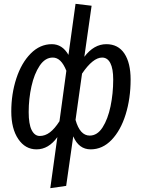

<svg xmlns="http://www.w3.org/2000/svg" viewBox="-20 -769 741 1004"><path d="M280 -52Q234 12 171 12Q112 12 75.5 -42Q39 -96 39 -186Q39 -278 65.5 -359Q92 -440 140.5 -489Q189 -538 251 -538Q306 -538 338 -482L375 -749L459 -739L421 -472Q471 -538 536 -538Q598 -538 630.5 -489Q663 -440 663 -353Q663 -254 637 -170.5Q611 -87 563.5 -37.5Q516 12 454 12Q392 12 363 -56L326 203L243 215ZM291 -135 327 -399Q313 -434 295.5 -451Q278 -468 256 -468Q216 -468 187.5 -425.5Q159 -383 144.5 -317.5Q130 -252 130 -183Q130 -120 145.5 -89Q161 -58 188 -58Q216 -58 241 -77Q266 -96 291 -135ZM572 -353Q572 -410 557 -439Q542 -468 514 -468Q466 -468 409 -384L375 -142Q398 -60 449 -60Q489 -60 516.5 -103Q544 -146 558 -213Q572 -280 572 -353Z"/></svg>

Font: Fira Sans Extra Condensed
Style: Italic
Weight: 400
Width: 3
Italic angle: -8°
Designer: Carrois Corporate & Edenspiekermann AG
Foundry: Carrois Corporate GbR & Edenspiekermann AG
Version: Version 4.203